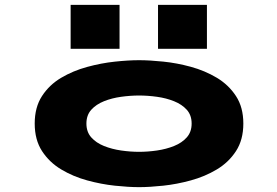

<svg xmlns="http://www.w3.org/2000/svg" viewBox="-20 -760 1140 791"><path d="M553 11Q509.5 11 453.2 5Q397 -1 339.2 -16.8Q281.5 -32.5 232.5 -61.8Q183.5 -91 153.2 -137.5Q123 -184 123 -251Q123 -318 153 -364.2Q183 -410.5 232 -439.5Q281 -468.5 338.8 -484.2Q396.5 -500 452.8 -506Q509 -512 553 -512Q596.5 -512 652.5 -506.2Q708.5 -500.5 766.2 -484.8Q824 -469 873 -439.8Q922 -410.5 952.2 -364.2Q982.5 -318 982.5 -251Q982.5 -184 952.2 -137.5Q922 -91 873 -61.8Q824 -32.5 766.2 -16.8Q708.5 -1 652.5 5Q596.5 11 553 11ZM553 -134.5Q589 -134.5 626.8 -140Q664.5 -145.5 697 -158.5Q729.5 -171.5 749.5 -194Q769.5 -216.5 769.5 -251Q769.5 -285.5 749.5 -307.8Q729.5 -330 697 -343Q664.5 -356 626.8 -361.2Q589 -366.5 553 -366.5Q517 -366.5 479 -361.2Q441 -356 408.5 -343Q376 -330 356 -307.8Q336 -285.5 336 -251Q336 -216.5 356 -194Q376 -171.5 408.5 -158.5Q441 -145.5 479 -140Q517 -134.5 553 -134.5ZM271 -740H472.5V-559H271ZM631 -740H832.5V-559H631Z"/></svg>

Font: Trispace Expanded ExtraBold
Style: Regular
Weight: 800
Width: 7
Designer: Tyler Finck
Foundry: Etcetera Type Company
Version: Version 1.210; ttfautohint (v1.8.3)